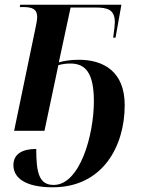

<svg xmlns="http://www.w3.org/2000/svg" viewBox="-20 -556 601 816"><path d="M204 240C417 240 510 65 510 -109C510 -253 419 -302 315 -302C279 -302 251 -297 230 -291L280 -524H386C438 -524 468 -515 468 -461C468 -450 466 -432 461 -396H471L496 -536H66L64 -526H79C119 -526 138 -516 138 -484C138 -474 135 -455 131 -438L40 0H169L228 -279C245 -284 262 -286 279 -286C343 -286 379 -247 379 -125C379 17 320 230 208 230C146 230 134 178 134 77C77 77 37 97 37 146C37 199 86 240 204 240Z"/></svg>

Font: Noto Serif Display SemiBold
Style: Italic
Weight: 600
Italic angle: -12°
Designer: Monotype Design Team
Foundry: Monotype Imaging Inc.
Version: Version 2.009